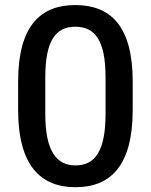

<svg xmlns="http://www.w3.org/2000/svg" viewBox="-20 -741 605 770"><path d="M512.2 -414.1C512.2 -639.6 420.9 -720.7 281.7 -720.7C144.5 -720.7 52.7 -639.6 52.7 -414.1V-300.3C52.7 -74.7 145 9.8 282.7 9.8C421.9 9.8 512.2 -74.7 512.2 -300.3ZM403.3 -284.7C403.3 -136.2 361.8 -77.6 282.7 -77.6C205.6 -77.6 161.6 -136.2 161.6 -284.7V-430.7C161.6 -579.6 204.6 -633.8 281.7 -633.8C360.8 -633.8 403.3 -579.6 403.3 -430.7Z"/></svg>

Font: Bert Sans Medium
Style: Regular
Weight: 500
Designer: Christian Robertson (Google), Cristiano Sobral
Foundry: Google, Cristiano Sobral
Version: Version 3.101